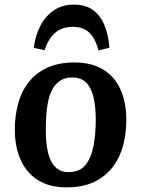

<svg xmlns="http://www.w3.org/2000/svg" viewBox="-20 -795 610 830"><path d="M268 15Q194 15 144 -16.5Q94 -48 69 -104.5Q44 -161 44 -236Q44 -293 58 -345.5Q72 -398 102.5 -438Q133 -478 182.5 -501.5Q232 -525 302 -525Q375 -525 425 -495Q475 -465 500.5 -409Q526 -353 526 -276Q526 -219 512.5 -167Q499 -115 468 -74Q437 -33 388 -9Q339 15 268 15ZM276 -51Q325 -51 350 -82.5Q375 -114 384.5 -166Q394 -218 394 -277Q394 -331 385 -372Q376 -413 354 -436.5Q332 -460 292 -460Q259 -460 236.5 -444Q214 -428 201 -398Q188 -368 183 -326Q178 -284 178 -232Q178 -177 187.5 -136Q197 -95 219 -73Q241 -51 276 -51ZM299 -775Q351 -775 383 -751Q415 -727 432 -685Q449 -643 453 -589L406 -577Q391 -631 365 -655Q339 -679 295 -679Q247 -679 217.5 -652.5Q188 -626 173 -578L126 -588Q132 -639 153.5 -681.5Q175 -724 211.5 -749.5Q248 -775 299 -775Z"/></svg>

Font: Literata 18pt SemiBold
Style: Italic
Weight: 600
Italic angle: -2°
Designer: Latin by Veronika Burian and Jose Scaglione. Greek by Irene Vlachou. Cyrillic by Vera Evstafieva
Foundry: TypeTogether
Version: Version 3.103;gftools[0.9.29]